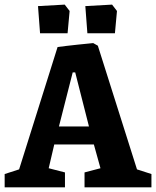

<svg xmlns="http://www.w3.org/2000/svg" viewBox="-21 -804 670 824"><path d="M150.9 -661.1 142.1 -777.8 256.8 -784.2 277.8 -756.8 269 -661.1ZM354 -661.1 345.2 -777.8 460 -784.2 481 -756.8 472.2 -661.1ZM-1 0V-57.1L61 -77.1L226.1 -602.1Q252.9 -606 313.5 -612.5Q374 -619.1 378.9 -619.1L398.9 -607.9L566.9 -77.1L628.9 -57.1V0H341.8V-64L410.2 -82L381.8 -184.1H211.9L188 -82L257.8 -64V0ZM231.9 -261.2H360.8L301.8 -493.2H291Z"/></svg>

Font: Grenze
Style: Bold
Weight: 700
Designer: Renata Polastri
Foundry: Omnibus-Type
Version: Version 1.002;PS 001.002;hotconv 1.0.88;makeotf.lib2.5.64775